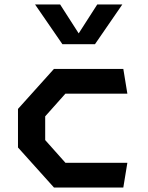

<svg xmlns="http://www.w3.org/2000/svg" viewBox="-20 -834 660 854"><path d="M220 0H528.5L546.5 -110H271L181 -211V-316.5L271 -417.5H546.5L528.5 -527.5H220L60 -349.5V-178ZM136 -814H247.5L330 -685.5L412.5 -814H524L402.5 -637.5H257.5Z"/></svg>

Font: Monaspace Krypton SemiBold
Style: Regular
Weight: 600
Designer: Riley Cran & the Lettermatic Team
Foundry: Lettermatic
Version: Version 1.200 (Monaspace Krypton)